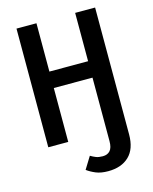

<svg xmlns="http://www.w3.org/2000/svg" viewBox="-134 -796 884 1106"><g transform="rotate(-15 307.5 -243.0)"><path d="M371.8 222.6Q328.7 222.6 299 210.3Q269.2 197.9 247.2 181.5L291.8 109.2Q308.2 119 323.8 125.1Q339.5 131.3 363.6 131.3Q391.8 131.3 407.4 113.8Q423.1 96.4 423.1 57.4V-321.5H192.3V0H73.3V-707.7H192.3V-419.5H423.1V-707.7H542.1V48.7Q542.1 135.4 496.4 179Q450.8 222.6 371.8 222.6Z"/></g></svg>

Font: Fira Code Medium
Style: Regular
Weight: 500
Designer: Carrois Corporate, Edenspiekermann AG, Nikita Prokopov
Foundry: Carrois Corporate, Edenspiekermann AG, Nikita Prokopov
Version: Version 6.002